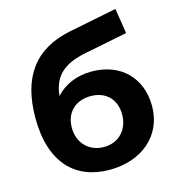

<svg xmlns="http://www.w3.org/2000/svg" viewBox="-116 -878 904 988"><g transform="rotate(-15 336.5 -384.0)"><path d="M386 -501C307 -501 241 -472 195 -422C206 -525 261 -577 384 -601L610 -646L589 -780L333 -729C136 -689 46 -558 46 -344C46 -105 165 12 348 12C519 12 642 -92 642 -249C642 -400 541 -501 386 -501ZM349 -109C270 -109 214 -166 214 -247C214 -329 269 -380 349 -380C429 -380 482 -329 482 -247C482 -169 431 -109 349 -109Z"/></g></svg>

Font: AWKNG-Font
Style: Bold
Weight: 700
Designer: Awakening Church
Foundry: Awakening Church
Version: Version 1.700;PS 001.700;hotconv 1.0.88;makeotf.lib2.5.64775